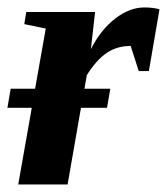

<svg xmlns="http://www.w3.org/2000/svg" viewBox="-28 -491 445 511"><path d="M213.9 -360.4Q240.7 -412.6 279.1 -441.9Q317.4 -471.2 356 -471.2Q379.4 -471.2 396.5 -466.3L368.2 -301.8H341.3L319.8 -368.7Q283.2 -368.7 255.9 -350.1Q228.5 -331.5 203.1 -291L196.8 -254.9H265.6L256.8 -204.1H187.5L151.9 0H20.5L56.6 -204.1H-8.3L0.5 -254.9H65.4L93.8 -415L36.6 -426.8L42 -459H225.1Z"/></svg>

Font: Liberation Serif
Style: Bold Italic
Weight: 700
Italic angle: -16.333°
Designer: Steve Matteson
Foundry: Ascender Corporation
Version: Version 2.1.5